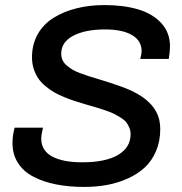

<svg xmlns="http://www.w3.org/2000/svg" viewBox="-20 -718 710 750"><path d="M309.1 12.2Q248.5 12.2 198.5 2.2Q148.4 -7.8 109.9 -28.1Q71.3 -48.3 50 -81.8Q28.8 -115.2 28.8 -159.2Q28.8 -188.5 37.1 -219.2H147.9Q141.1 -190.9 141.1 -176.8Q141.1 -129.9 183.3 -106.9Q225.6 -84 300.8 -84Q392.6 -84 441.4 -113Q490.2 -142.1 490.2 -193.8Q490.2 -208 484.9 -220.2Q479.5 -232.4 472.2 -241.5Q464.8 -250.5 450 -259.5Q435.1 -268.6 423.8 -274.2Q412.6 -279.8 390.9 -287.1Q369.1 -294.4 356.7 -298.1Q344.2 -301.8 318.8 -309.1Q293.5 -316.4 274.7 -322.5Q255.9 -328.6 232.2 -338.1Q208.5 -347.7 191.7 -357.4Q174.8 -367.2 157.5 -381.6Q140.1 -396 129.4 -411.9Q118.7 -427.7 111.8 -448.7Q105 -469.7 105 -494.1Q105 -544.9 127.4 -584.5Q149.9 -624 189.2 -648.4Q228.5 -672.9 278.8 -685.5Q329.1 -698.2 387.2 -698.2Q462.9 -698.2 519.5 -681.4Q576.2 -664.6 610.1 -627.7Q644 -590.8 644 -537.1Q644 -515.1 639.2 -487.8H527.8Q533.2 -507.3 533.2 -518.1Q533.2 -559.1 495.6 -581.1Q458 -603 390.1 -603Q313 -603 266.1 -578.4Q219.2 -553.7 219.2 -508.8Q219.2 -495.1 224.1 -483.6Q229 -472.2 240 -462.9Q251 -453.6 261.7 -446.8Q272.5 -439.9 292 -432.6Q311.5 -425.3 325.4 -420.9Q339.4 -416.5 363.8 -409.2Q457 -380.9 494.1 -363.3Q586.4 -319.8 602.5 -248Q606 -231.9 606 -213.9Q606 -166.5 589.6 -127.9Q573.2 -89.4 545.4 -63.7Q517.6 -38.1 479.2 -20.8Q440.9 -3.4 398.4 4.4Q356 12.2 309.1 12.2Z"/></svg>

Font: Archivo Medium
Style: Italic
Weight: 500
Italic angle: -10°
Designer: Hector Gatti
Foundry: Omnibus-Type
Version: Version 2.001